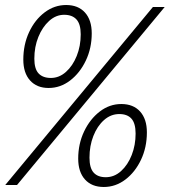

<svg xmlns="http://www.w3.org/2000/svg" viewBox="-20 -738 677 766"><path d="M174 -387Q127 -387 100 -417Q73 -447 73 -500Q73 -560 96 -609.5Q119 -659 158 -688.5Q197 -718 244 -718Q292 -718 319 -688Q346 -658 346 -605Q346 -546 322.5 -496.5Q299 -447 260 -417Q221 -387 174 -387ZM1 0 590 -710H637L48 0ZM183 -427Q216 -427 243 -451Q270 -475 286 -514.5Q302 -554 302 -601Q302 -642 285 -660.5Q268 -679 236 -679Q203 -679 176 -654.5Q149 -630 133 -590.5Q117 -551 117 -504Q117 -463 134 -445Q151 -427 183 -427ZM394 8Q346 8 319 -22Q292 -52 292 -105Q292 -164 315.5 -213.5Q339 -263 378 -293Q417 -323 464 -323Q512 -323 539 -293Q566 -263 566 -210Q566 -150 542.5 -100.5Q519 -51 480 -21.5Q441 8 394 8ZM402 -31Q436 -31 463 -55.5Q490 -80 505.5 -119.5Q521 -159 521 -205Q521 -246 504.5 -264.5Q488 -283 456 -283Q422 -283 395 -259Q368 -235 352.5 -195.5Q337 -156 337 -109Q337 -68 353.5 -49.5Q370 -31 402 -31Z"/></svg>

Font: Geist Mono ExtraLight
Style: Italic
Weight: 200
Italic angle: -12°
Monospace: yes
Designer: Basement.studio, Andrés Briganti, Mateo Zaragoza
Foundry: Basement.studio, Vercel, Andrés Briganti, Guido Ferreyra, Mateo Zaragoza
Version: Version 1.500; ttfautohint (v1.8.4.7-5d5b)